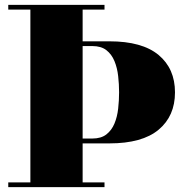

<svg xmlns="http://www.w3.org/2000/svg" viewBox="-20 -770 774 790"><path d="M300 -180V-200H360Q396 -200 417.8 -217Q439.5 -234 451 -261.8Q462.5 -289.5 466.2 -323Q470 -356.5 470 -390Q470 -423.5 466.2 -457Q462.5 -490.5 451 -518.5Q439.5 -546.5 417.8 -563.5Q396 -580.5 360 -580.5H300V-600H430Q565 -600 632.5 -543.8Q700 -487.5 700 -390Q700 -292.5 632.5 -236.2Q565 -180 430 -180ZM14 0V-19.5H410V0ZM105 0V-750H320V0ZM14 -730.5V-750H410V-730.5Z"/></svg>

Font: Bodoni Moda Black
Style: Regular
Weight: 900
Version: Version 2.005